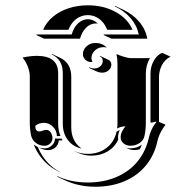

<svg xmlns="http://www.w3.org/2000/svg" viewBox="-20 -689 666 727"><path d="M65.4 -471.2Q96.2 -477.5 119.6 -477.5Q200.2 -477.5 200.2 -412.1V-220.7Q200.2 -194.3 209 -173.8H195.3Q195.3 -194.3 180.7 -209.1Q166 -223.9 145.5 -223.9Q127.4 -223.9 113.5 -212.2Q113.5 -191.4 128.7 -191.2Q133.8 -191.2 141.5 -194.2Q149.2 -197.3 154.3 -197.3Q165.8 -197.3 172.2 -187.3Q178.7 -177.2 178.7 -166.3Q178.7 -154.1 169.8 -145.5Q160.9 -137 148.4 -137Q129.6 -137 115.2 -148.4Q100.8 -159.9 97.4 -177.5Q92.8 -200.7 92.8 -225.6V-400.4Q92.8 -416.7 85.4 -436.3Q78.1 -455.8 65.4 -471.2ZM107.7 -142.1Q114.7 -136.2 123 -132.3Q130.9 -113.3 142.1 -96.7Q168.9 -56.9 212.9 -34.4Q159.2 -57.1 127.9 -103.3Q115.7 -121.3 107.7 -142.1ZM117.2 -556.6 119.6 -558.6H251.5Q259.5 -586.4 276.4 -601.3Q293.2 -616.2 312.5 -616.2Q333.3 -616.2 350.3 -599.9L347.2 -600.1Q345 -600.3 342.5 -600.1Q321.8 -600.1 305.8 -584Q289.8 -567.9 283 -542.5H147.2ZM126.7 -130.9Q137.2 -127.2 148.4 -127.2Q164.3 -127.2 175.9 -137.8Q187.5 -148.4 188.5 -164.1H212.9Q214.8 -160.4 216.6 -157.5H202.6Q201.7 -141.8 190.1 -131.2Q178.5 -120.6 162.6 -120.6Q149.2 -120.6 137.2 -125.7ZM143.3 -576.2Q155 -604.2 180.2 -625.4Q205.3 -646.5 239.6 -657.7Q273.9 -668.9 312.5 -668.9Q372.8 -668.9 418.5 -643.4Q464.1 -617.9 481.7 -576.2H386Q375 -603.8 355.3 -617.8Q335.7 -631.8 312.5 -631.8Q289.3 -631.8 269.7 -617.8Q250 -603.8 239 -576.2ZM175 -483.2 177.5 -484.4 207.5 -470.2Q249.8 -450.4 249.8 -397.9V-206.8Q249.8 -181.6 259 -161.7Q268.3 -141.8 285.4 -129.4L288.1 -126.7Q255.6 -134 236.7 -159.1Q217.8 -184.1 217.8 -220.7V-412.1Q217.8 -464.1 175 -483.2ZM196.5 -20 197.3 -22Q248.3 2 312.5 2Q373 2 421.9 -19.2Q470.7 -40.3 502 -79.2Q533.2 -118.2 544.4 -170.9Q546.9 -182.1 554.3 -198.6Q561.8 -215.1 572.8 -227.5Q571.3 -227.8 570.3 -228Q566.7 -228 561.5 -226.3Q556.4 -224.6 549.8 -224.6V-410.2Q549.8 -433.6 559.8 -454.3Q569.8 -475.1 587.9 -486.3L595.7 -488.3L625.7 -474.4Q614.3 -469 605.6 -460Q596.9 -450.9 591.9 -440.2Q586.9 -429.4 584.5 -418.6Q582 -407.7 582 -396.5V-227.5L606.7 -217L598.4 -204.8Q590.3 -193.6 584.4 -179.8Q578.4 -166 576.4 -156.2Q565.4 -103.3 533.7 -64Q502 -24.7 452.8 -3.4Q403.6 17.8 342.5 18.1Q278.1 18.1 226.6 -6.1ZM261.2 -116.9 261.5 -117.2Q284.7 -106.4 312.5 -106.4Q353.8 -106.4 383.2 -128.9Q412.6 -151.4 421.4 -190.2Q428 -194.6 433.6 -196.3Q426.8 -182.4 427 -168.5Q427 -164.3 427.7 -160.4Q414.6 -131.8 387.6 -115.7Q360.6 -99.6 326.2 -99.6Q299.1 -99.6 275.4 -110.6ZM293.9 -483.4Q293.9 -501.5 308 -513.9Q322 -526.4 341.8 -526.4Q366.5 -526.4 385 -508.8L381.1 -509.8Q376.5 -510.5 371.8 -510.5Q353 -510.5 339.6 -498Q326.2 -485.6 326.2 -468.8Q326.2 -463.1 329.3 -456.8L330.8 -455.1Q327.4 -454.3 323.7 -454.3Q311.8 -454.3 302.9 -463Q293.9 -471.7 293.9 -483.4ZM316.7 -432.1 317.1 -434.1Q326.4 -429.7 336.7 -429.7Q350.3 -429.7 359.7 -438Q369.1 -446.3 369.1 -458Q369.1 -470.7 358.4 -475.3L359.4 -477.1L389.4 -463.1Q395 -460.7 398.3 -455.6Q401.6 -450.4 401.6 -444.3Q401.6 -431.6 391.4 -422.7Q381.1 -413.8 366.7 -413.8Q356.2 -413.8 346.7 -418.2ZM372.1 -556.6 373.5 -558.6H505.4Q498 -593.5 474.2 -620.8Q450.4 -648.2 414.6 -665L415.8 -666.7L445.8 -652.6Q482.4 -635.5 506.7 -607.2Q531 -578.9 537.8 -542.7L402.1 -542.5ZM420.9 -484.4Q430.9 -479.7 448.7 -474.2Q466.6 -468.8 474.6 -468.8H547.6Q532.2 -442.1 532.2 -410.2V-225.6Q532.2 -198.7 527.1 -174.1Q523.4 -157.2 508.3 -147.2Q493.2 -137.2 473.9 -137.2Q458.5 -137.2 447.6 -146.4Q436.8 -155.5 436.8 -168.5Q436.8 -179.7 441.4 -189.6Q446 -199.5 454.8 -210.7Q439.2 -210.7 423.3 -202.4Q424.8 -209.5 424.8 -220.7V-442.4Q424.8 -458 424.2 -464.8Q423.6 -471.7 420.9 -484.4ZM451.7 -132.3Q462.2 -127.4 473.9 -127.4Q499 -127.4 517.3 -141.6Q513.9 -132.6 509.5 -123.8Q499.3 -120.8 488 -120.8Q476.3 -120.8 465.8 -125.7Z"/></svg>

Font: AgreloyS1
Style: Medium
Weight: 400
Designer: gluk
Foundry: gluk
Version: Version 0.27